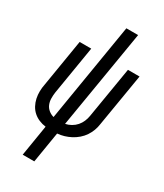

<svg xmlns="http://www.w3.org/2000/svg" viewBox="-229 -824 958 1119"><g transform="rotate(30 250.0 -265.0)"><path d="M121 205 155 -3Q131 -6 109.5 -15Q88 -24 71 -39Q54 -54 43 -74.5Q32 -95 27 -118Q22 -141 22.5 -165.5Q23 -190 28 -214L80 -530H158L104 -203Q101 -182 101.5 -161.5Q102 -141 109.5 -123Q117 -105 132.5 -92.5Q148 -80 167 -75L276 -735H355L245 -74Q265 -78 283.5 -88.5Q302 -99 315.5 -114.5Q329 -130 337 -149Q345 -168 348 -187L405 -530H483L424 -176Q421 -153 413 -131.5Q405 -110 392 -90.5Q379 -71 360.5 -55Q342 -39 321 -28Q300 -17 278 -10.5Q256 -4 233 -2L199 205Z"/></g></svg>

Font: Iosevka Curly Oblique
Style: Regular
Weight: 400
Italic angle: -9°
Monospace: yes
Designer: Belleve Invis
Foundry: Belleve Invis
Version: Version 11.1.0; ttfautohint (v1.8.3)